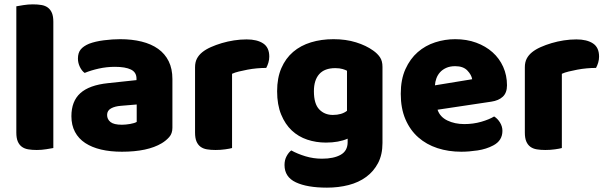

<svg xmlns="http://www.w3.org/2000/svg" viewBox="-20 -681 2790 882"><path d="M225 -1Q214 1 192.5 4.5Q171 8 149 8Q127 8 109.5 5Q92 2 80 -7Q68 -16 61.5 -31.5Q55 -47 55 -72V-652Q66 -654 87.5 -657.5Q109 -661 131 -661Q153 -661 170.5 -658Q188 -655 200 -646Q212 -637 218.5 -621.5Q225 -606 225 -581Z M540 -108Q557 -108 577.5 -111.5Q598 -115 608 -121V-201L536 -195Q508 -193 490 -183Q472 -173 472 -153Q472 -133 487.5 -120.5Q503 -108 540 -108ZM532 -501Q586 -501 630.5 -490Q675 -479 706.5 -456.5Q738 -434 755 -399.5Q772 -365 772 -318V-94Q772 -68 757.5 -51.5Q743 -35 723 -23Q658 16 540 16Q487 16 444.5 6Q402 -4 371.5 -24Q341 -44 324.5 -75Q308 -106 308 -147Q308 -216 349 -253Q390 -290 476 -299L607 -313V-320Q607 -349 581.5 -361.5Q556 -374 508 -374Q470 -374 434 -366Q398 -358 369 -346Q356 -355 347 -373.5Q338 -392 338 -412Q338 -438 350.5 -453.5Q363 -469 389 -480Q418 -491 457.5 -496Q497 -501 532 -501Z M1046 -1Q1036 2 1014.5 5Q993 8 970 8Q948 8 930.5 5Q913 2 901 -7Q889 -16 882.5 -31.5Q876 -47 876 -72V-372Q876 -395 884.5 -411.5Q893 -428 909 -441Q925 -454 948.5 -464.5Q972 -475 999 -483Q1026 -491 1055 -495.5Q1084 -500 1113 -500Q1161 -500 1189 -481.5Q1217 -463 1217 -421Q1217 -407 1213 -393.5Q1209 -380 1203 -369Q1182 -369 1160 -367Q1138 -365 1117 -361Q1096 -357 1077.5 -352.5Q1059 -348 1046 -342Z M1512 -501Q1569 -501 1615.5 -486.5Q1662 -472 1694 -449Q1714 -435 1725.5 -418Q1737 -401 1737 -374V-24Q1737 29 1717 67.5Q1697 106 1662.5 131.5Q1628 157 1581.5 169Q1535 181 1482 181Q1391 181 1339 156.5Q1287 132 1287 77Q1287 54 1296.5 36.5Q1306 19 1318 10Q1347 26 1383.5 37Q1420 48 1459 48Q1513 48 1545 30Q1577 12 1577 -28V-44Q1536 -26 1477 -26Q1432 -26 1391.5 -39.5Q1351 -53 1320.5 -81.5Q1290 -110 1271.5 -155Q1253 -200 1253 -262Q1253 -323 1272.5 -368Q1292 -413 1326.5 -442.5Q1361 -472 1408.5 -486.5Q1456 -501 1512 -501ZM1574 -356Q1567 -360 1553.5 -364Q1540 -368 1520 -368Q1471 -368 1446.5 -340.5Q1422 -313 1422 -262Q1422 -204 1446.5 -178.5Q1471 -153 1509 -153Q1550 -153 1574 -172Z M2099 16Q2040 16 1989.5 -0.5Q1939 -17 1901.5 -50Q1864 -83 1842.5 -133Q1821 -183 1821 -250Q1821 -316 1842.5 -363.5Q1864 -411 1899 -441.5Q1934 -472 1979 -486.5Q2024 -501 2071 -501Q2124 -501 2167.5 -485Q2211 -469 2242.5 -441Q2274 -413 2291.5 -374Q2309 -335 2309 -289Q2309 -255 2290 -237Q2271 -219 2237 -214L1990 -177Q2001 -144 2035 -127.5Q2069 -111 2113 -111Q2154 -111 2190.5 -121.5Q2227 -132 2250 -146Q2266 -136 2277 -118Q2288 -100 2288 -80Q2288 -35 2246 -13Q2214 4 2174 10Q2134 16 2099 16ZM2071 -377Q2047 -377 2029.5 -369Q2012 -361 2001 -348.5Q1990 -336 1984.5 -320.5Q1979 -305 1978 -289L2149 -317Q2146 -337 2127 -357Q2108 -377 2071 -377Z M2561 -1Q2551 2 2529.5 5Q2508 8 2485 8Q2463 8 2445.5 5Q2428 2 2416 -7Q2404 -16 2397.5 -31.5Q2391 -47 2391 -72V-372Q2391 -395 2399.5 -411.5Q2408 -428 2424 -441Q2440 -454 2463.5 -464.5Q2487 -475 2514 -483Q2541 -491 2570 -495.5Q2599 -500 2628 -500Q2676 -500 2704 -481.5Q2732 -463 2732 -421Q2732 -407 2728 -393.5Q2724 -380 2718 -369Q2697 -369 2675 -367Q2653 -365 2632 -361Q2611 -357 2592.5 -352.5Q2574 -348 2561 -342Z"/></svg>

Font: Baloo Thambi
Style: Regular
Weight: 400
Designer: Aadarsh Rajan and Ek Type
Foundry: Ek Type
Version: Version 1.443;PS 1.000;hotconv 16.6.51;makeotf.lib2.5.65220;